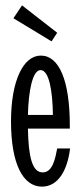

<svg xmlns="http://www.w3.org/2000/svg" viewBox="-20 -682 301 715"><path d="M84 -254C86 -342 101 -421 131 -421C163 -421 176 -342 177 -254ZM139 -40C100 -40 86 -97 84 -203H240V-214C240 -383 200 -475 132 -475C66 -475 21 -380 21 -230C21 -71 66 13 136 13C197 13 231 -48 241 -129H193C186 -94 177 -40 139 -40ZM30 -614 172 -528 193 -560 62 -662Z"/></svg>

Font: Stint Ultra Condensed
Style: Regular
Weight: 400
Width: 1
Designer: Astigmatic (AOETI)
Foundry: Astigmatic (AOETI)
Version: Version 1.000